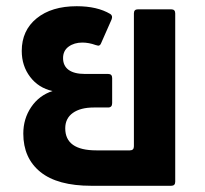

<svg xmlns="http://www.w3.org/2000/svg" viewBox="-20 -598 659 618"><path d="M274 0Q165 0 110 -44.5Q55 -89 55 -168Q55 -216 80.5 -253.5Q106 -291 149 -305Q104 -315 77 -350.5Q50 -386 50 -434Q50 -500 98 -539Q146 -578 227 -578Q293 -578 335 -553Q344 -547 339 -535L305 -458Q302 -451 296 -451L288 -453Q266 -461 245 -461Q219 -461 201 -448Q183 -435 183 -411Q183 -386 201 -373Q219 -360 253 -360H328Q341 -360 341 -347V-266Q341 -252 328 -252H282Q239 -252 214.5 -234.5Q190 -217 190 -185Q190 -114 290 -114H398Q411 -114 411 -127V-555Q411 -568 424 -568H531Q544 -568 544 -555V-13Q544 0 531 0Z"/></svg>

Font: LINE Seed Sans TH
Style: Bold
Weight: 700
Designer: Dalton Maag Ltd | Thai characters by Cadson Demak Co.,Ltd.
Foundry: Dalton Maag Ltd
Version: Version 1.002